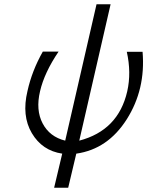

<svg xmlns="http://www.w3.org/2000/svg" viewBox="-20 -714 691 901"><path d="M109 -287Q130 -382 181 -472H255Q188 -373 168 -286Q147 -198 180 -135Q213 -72 286 -54L433 -694H499L352 -54Q535 -102 577 -285Q597 -373 575 -471H649Q664 -295 575 -154.5Q486 -14 338 7L300 167H234L272 7Q178 -7 129.5 -89Q81 -171 109 -287Z"/></svg>

Font: Coval
Style: ExtraLight Italic
Weight: 200
Foundry: Context Ltd
Version: Version 001.000